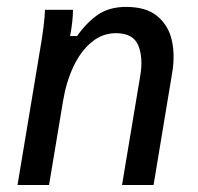

<svg xmlns="http://www.w3.org/2000/svg" viewBox="-20 -528 565 548"><path d="M30 0 93.3 -380Q100 -417.5 104.2 -451.2Q108.3 -485 108.3 -500H188.3Q188.3 -484.2 186.2 -465.4Q184.2 -446.7 180 -425H200Q226.7 -463.3 259.2 -485.8Q291.7 -508.3 340 -508.3Q396.7 -508.3 428.3 -482.5Q460 -456.7 470 -414.6Q480 -372.5 471.7 -321.7L418.3 0H328.3L380 -310Q389.2 -361.7 375 -397.5Q360.8 -433.3 310.8 -433.3Q272.5 -433.3 241.7 -407.9Q210.8 -382.5 190 -338.8Q169.2 -295 160 -240L120 0Z"/></svg>

Font: Familjen Grotesk
Style: Italic
Weight: 400
Italic angle: -9.46201°
Designer: Anders Wikstroem, Jonas Baeckman, Matilda Gysing, Kristian Moeller
Foundry: Familjen STHLM AB
Version: Version 2.000